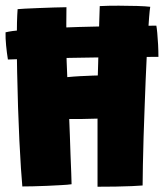

<svg xmlns="http://www.w3.org/2000/svg" viewBox="-29 -674 596 692"><path d="M542 -469Q516 -469 466.8 -468.8Q417.5 -468.5 355.8 -467.5Q294 -466.5 228.5 -465.5Q163 -464.5 103.2 -463Q43.5 -461.5 -0.5 -459.5Q-4.5 -484.5 -7 -510.2Q-9.5 -536 -9 -557.5Q11 -562.5 51.5 -566Q92 -569.5 145.2 -572.2Q198.5 -575 256 -576.8Q313.5 -578.5 368.2 -579.5Q423 -580.5 466.8 -581Q510.5 -581.5 534.5 -581.5Q536 -574 537.8 -555.5Q539.5 -537 540.8 -513.5Q542 -490 542 -469ZM51.5 -2Q49.5 -23.5 46.5 -67Q43.5 -110.5 40.8 -167.8Q38 -225 36 -288.2Q34 -351.5 32.8 -413.5Q31.5 -475.5 31.5 -528.5Q31.5 -563.5 32.2 -592.5Q33 -621.5 34.5 -641Q39 -641.5 60.5 -642.8Q82 -644 110.5 -645Q139 -646 166.2 -647Q193.5 -648 210.5 -648Q210 -622 210 -588.8Q210 -555.5 210 -527Q210 -492 211.2 -452.8Q212.5 -413.5 213.5 -396Q224.5 -397 236.2 -398Q248 -399 259.8 -399.5Q271.5 -400 283 -400.5Q294.5 -401 304.8 -401.5Q315 -402 323.5 -402Q324 -415.5 324.8 -446.2Q325.5 -477 326.5 -515Q327.5 -553 328.5 -590Q329.5 -627 330.5 -652Q344 -653 362.5 -653.2Q381 -653.5 399 -653.5Q434 -653.5 465.2 -652.5Q496.5 -651.5 512.5 -649.5Q510.5 -638 508.5 -612.5Q506.5 -587 504.2 -551.5Q502 -516 500 -473.8Q498 -431.5 496 -386Q494 -340.5 492.5 -294.5Q490 -236 488.5 -180Q487 -124 486 -78.5Q485 -33 485 -5.5Q473 -4.5 446.5 -3.2Q420 -2 387.5 -1.5Q355 -1 322.5 -1Q322.5 -36 322.5 -68.2Q322.5 -100.5 322.5 -130.2Q322.5 -160 322.5 -188.8Q322.5 -217.5 322.5 -246.5Q312.5 -246 301.8 -246Q291 -246 280.5 -245.5Q270 -245 259.5 -245Q249 -245 239 -245Q229 -245 220.5 -245Q221.5 -221 222.8 -186.2Q224 -151.5 225.2 -115Q226.5 -78.5 227.8 -50Q229 -21.5 229 -10Q215.5 -8 191.8 -6.8Q168 -5.5 140.8 -4.2Q113.5 -3 89.5 -2.5Q65.5 -2 51.5 -2Z"/></svg>

Font: Grandstander Thin ExtraBold
Style: Regular
Weight: 800
Version: Version 1.200